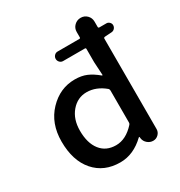

<svg xmlns="http://www.w3.org/2000/svg" viewBox="-188 -928 1005 1071"><g transform="rotate(-30 315.0 -392.0)"><path d="M423.8 -143.6Q428.7 -148.4 428.7 -156.2V-362.3Q428.7 -370.1 423.8 -375Q369.1 -420.9 307.6 -420.9Q249 -420.9 209 -374Q168.9 -327.1 168.9 -252.9Q168.9 -172.9 204.6 -127.4Q240.2 -82 304.2 -82Q368.2 -82 423.8 -143.6ZM596.7 -698.2Q607.4 -698.2 615.7 -689.9Q624 -681.6 624 -670.9Q624 -659.2 616.2 -650.4Q608.4 -641.6 596.7 -640.6L551.8 -637.7Q543.9 -636.7 543.9 -629.9V-47.9Q543.9 -28.3 529.8 -14.2Q515.6 0 496.1 0Q475.6 0 459.5 -13.7Q443.4 -27.3 440.4 -47.9L439.5 -56.6Q439.5 -57.6 437.5 -57.6Q435.5 -57.6 434.6 -56.6Q362.3 12.7 277.3 12.7Q172.9 12.7 111.3 -58.1Q49.8 -128.9 49.8 -252Q49.8 -368.2 120.1 -441.9Q190.4 -515.6 286.1 -515.6Q329.1 -515.6 361.3 -502Q393.6 -488.3 428.7 -459Q429.7 -457 431.6 -458Q433.6 -459 433.6 -460.9L428.7 -544.9V-629.9Q428.7 -636.7 421.9 -636.7H282.2Q269.5 -636.7 260.7 -646Q252 -655.3 252 -667.5Q252 -679.7 260.7 -689Q269.5 -698.2 282.2 -698.2H421.9Q428.7 -698.2 428.7 -705.1V-739.3Q428.7 -763.7 445.8 -780.3Q462.9 -796.9 486.8 -796.9Q510.7 -796.9 527.3 -780.3Q543.9 -763.7 543.9 -739.3V-705.1Q543.9 -698.2 551.8 -698.2Z"/></g></svg>

Font: Gen Jyuu Gothic P Medium
Style: Regular
Weight: 500
Designer: [Source Han Sans]
Ryoko NISHIZUKA  (kana & ideographs); Paul D. Hunt (Latin, Greek & Cyrillic); Wenlong ZHANG  (bopomofo
Version: Version 1.002.20150607